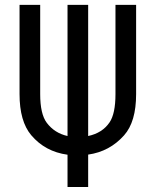

<svg xmlns="http://www.w3.org/2000/svg" viewBox="-20 -752 626 772"><path d="M251.5 0V-129.9Q161.6 -142.1 105.5 -208.5Q58.6 -264.2 58.6 -373.5V-732.4H141.6V-373.5Q141.6 -293.5 168 -258.3Q199.2 -216.8 251.5 -205.1V-732.4H334.5V-205.1Q391.6 -217.3 420.4 -259.8Q444.3 -294.9 444.3 -373.5V-732.4H527.3V-373.5Q527.3 -262.2 479 -208Q420.9 -142.6 334.5 -130.4V0Z"/></svg>

Font: Consola Mono
Style: Book
Weight: 400
Monospace: yes
Designer: Wojciech Kalinowski "wmk69" (wmk69@o2.pl)
Foundry: Wojciech Kalinowski "wmk69" (wmk69@o2.pl)
Version: Version 2.1.0